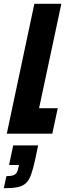

<svg xmlns="http://www.w3.org/2000/svg" viewBox="-52 -708 355 1017"><path d="M-16 0 130 -688H273L155 -135H254L225 0ZM-32 289 -18 225Q3 225 15.5 221.5Q28 218 35 208.5Q42 199 45 181L49 166H-4L18 62H150L135 134Q124 185 113 216Q102 247 85 262.5Q68 278 40.5 283.5Q13 289 -32 289Z"/></svg>

Font: Saira ExtraCondensed Black
Style: Italic
Weight: 900
Width: 2
Italic angle: -12°
Designer: Hector Gatti with collaboration of the Omnibus-Type team
Foundry: Omnibus-Type
Version: Version 1.101